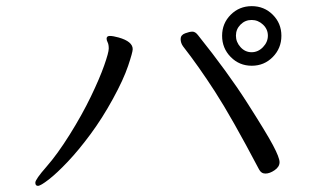

<svg xmlns="http://www.w3.org/2000/svg" viewBox="-20 -666 1040 625"><path d="M327 -540Q327 -549 337.5 -549Q348 -549 366 -544Q412 -531 412 -506Q412 -496 397 -451.5Q382 -407 347.5 -344Q313 -281 274.5 -229Q236 -177 200.5 -139.5Q165 -102 138.5 -81.5Q112 -61 103.5 -61Q95 -61 95 -71.5Q95 -82 131 -123Q167 -164 207 -228Q247 -292 275.5 -351Q304 -410 319 -452.5Q334 -495 334 -508Q334 -521 330.5 -528Q327 -535 327 -540ZM823 -115Q734 -284 680 -367.5Q626 -451 576 -515Q568 -526 568 -539Q568 -552 582.5 -557.5Q597 -563 606.5 -563Q616 -563 625 -551Q721 -431 784 -332.5Q847 -234 868.5 -193.5Q890 -153 890 -138Q890 -123 874 -112Q858 -101 844 -101Q830 -101 823 -115ZM799 -496Q820 -496 836 -512.5Q852 -529 852 -550Q852 -571 836 -586Q820 -601 799 -601Q778 -601 763 -586Q748 -571 748 -550Q748 -529 763 -512.5Q778 -496 799 -496ZM799.5 -646Q840 -646 868 -618Q896 -590 896 -549.5Q896 -509 868 -480.5Q840 -452 799.5 -452Q759 -452 731 -480.5Q703 -509 703 -549.5Q703 -590 731 -618Q759 -646 799.5 -646Z"/></svg>

Font: ToneOZ-Pinyin-WenKai-Regular
Style: Regular
Weight: 400
Designer: Fontworks Inc.
Foundry: ToneOZ
Version: Version 0.240331